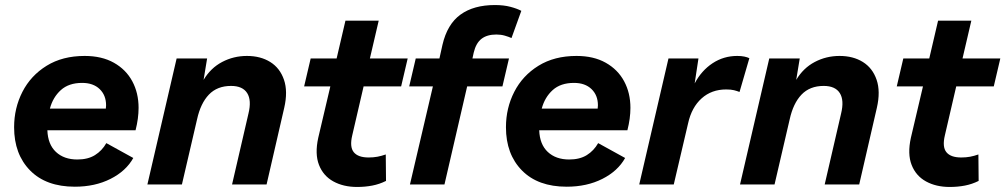

<svg xmlns="http://www.w3.org/2000/svg" viewBox="-20 -732 3990 762"><path d="M277 9Q163 9 99.5 -55.5Q36 -120 36 -227Q36 -303 69 -367.5Q102 -432 165 -471Q228 -510 316 -510Q384 -510 432 -483Q480 -456 505 -409.5Q530 -363 530 -304Q530 -262 518 -215H168Q170 -159 202 -129Q234 -99 287 -99Q329 -99 357 -116.5Q385 -134 402 -164L509 -105Q480 -53 418.5 -22Q357 9 277 9ZM306 -403Q253 -403 221.5 -374.5Q190 -346 178 -301H400Q401 -307 401 -314Q401 -354 375.5 -378.5Q350 -403 306 -403Z M565 0 681 -500H802L788 -415Q816 -462 861.5 -486Q907 -510 960 -510Q1014 -510 1052.5 -486Q1091 -462 1107 -415.5Q1123 -369 1108 -304L1038 0H901L966 -281Q979 -334 961 -362.5Q943 -391 897 -391Q842 -391 809 -356.5Q776 -322 762 -258L702 0Z M1397 10Q1343 10 1303 -12Q1263 -34 1246 -77.5Q1229 -121 1243 -185L1291 -389H1187L1213 -500H1316L1351 -650H1483L1448 -500H1598L1572 -389H1423L1378 -195Q1367 -149 1384 -128Q1401 -107 1443 -107Q1462 -107 1478 -110Q1494 -113 1511 -119L1512 -14Q1486 -1 1457.5 4.5Q1429 10 1397 10Z M1607 0 1698 -389H1604L1630 -500H1724L1736 -554Q1755 -636 1807.5 -674Q1860 -712 1944 -712Q1979 -712 2005.5 -705Q2032 -698 2049 -689L2010 -581Q1999 -586 1983.5 -590.5Q1968 -595 1950 -595Q1913 -595 1891 -578Q1869 -561 1860 -523L1855 -500H2000L1974 -389H1834L1744 0Z M2229 9Q2115 9 2051.5 -55.5Q1988 -120 1988 -227Q1988 -303 2021 -367.5Q2054 -432 2117 -471Q2180 -510 2268 -510Q2336 -510 2384 -483Q2432 -456 2457 -409.5Q2482 -363 2482 -304Q2482 -262 2470 -215H2120Q2122 -159 2154 -129Q2186 -99 2239 -99Q2281 -99 2309 -116.5Q2337 -134 2354 -164L2461 -105Q2432 -53 2370.5 -22Q2309 9 2229 9ZM2258 -403Q2205 -403 2173.5 -374.5Q2142 -346 2130 -301H2352Q2353 -307 2353 -314Q2353 -354 2327.5 -378.5Q2302 -403 2258 -403Z M2517 0 2633 -500H2752L2737 -401Q2764 -452 2808 -481Q2852 -510 2906 -510Q2922 -510 2934 -507.5Q2946 -505 2954 -501L2915 -367Q2905 -371 2893 -374Q2881 -377 2862 -377Q2804 -377 2764.5 -341.5Q2725 -306 2711 -243L2654 0Z M2917 0 3033 -500H3154L3140 -415Q3168 -462 3213.5 -486Q3259 -510 3312 -510Q3366 -510 3404.5 -486Q3443 -462 3459 -415.5Q3475 -369 3460 -304L3390 0H3253L3318 -281Q3331 -334 3313 -362.5Q3295 -391 3249 -391Q3194 -391 3161 -356.5Q3128 -322 3114 -258L3054 0Z M3749 10Q3695 10 3655 -12Q3615 -34 3598 -77.5Q3581 -121 3595 -185L3643 -389H3539L3565 -500H3668L3703 -650H3835L3800 -500H3950L3924 -389H3775L3730 -195Q3719 -149 3736 -128Q3753 -107 3795 -107Q3814 -107 3830 -110Q3846 -113 3863 -119L3864 -14Q3838 -1 3809.5 4.5Q3781 10 3749 10Z"/></svg>

Font: Prodigy Sans SemiBold
Style: Italic
Weight: 600
Italic angle: -13°
Designer: Wei Huang
Foundry: Wei Huang
Version: Version 1.003; ttfautohint (v1.8.3)